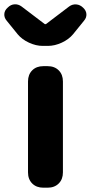

<svg xmlns="http://www.w3.org/2000/svg" viewBox="-54 -871 421 891"><path d="M147 0Q115 0 95.5 -19.5Q76 -39 76 -71V-493Q76 -525 95.5 -544.5Q115 -564 147 -564H167Q199 -564 218.5 -544.5Q238 -525 238 -493V-71Q238 -39 218.5 -19.5Q199 0 167 0ZM144 -658Q113 -658 80.5 -673Q48 -688 28 -712L-23 -775Q-35 -789 -34 -806Q-33 -823 -18 -836Q-4 -850 13.5 -851Q31 -852 46 -841L154 -759H159L267 -841Q282 -852 300 -850.5Q318 -849 332 -835Q346 -822 347 -805.5Q348 -789 336 -775L285 -712Q265 -688 232.5 -673Q200 -658 168 -658Z"/></svg>

Font: Chiron GoRound TC EB
Style: Regular
Weight: 700
Designer: Ryoko NISHIZUKA 西塚涼子 (kana, bopomofo & ideographs); Paul D. Hunt (Latin, Greek & Cyrillic); Sandoll Communications 산돌커뮤니
Foundry: Adobe
Version: Version 1.000;hotconv 1.1.1;makeotfexe 2.6.0